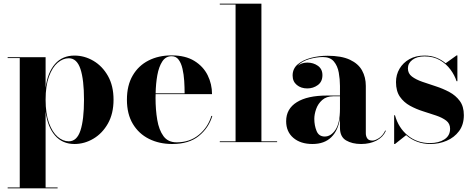

<svg xmlns="http://www.w3.org/2000/svg" viewBox="-20 -770 2564 1040"><path d="M21.5 245.5H87V-455.5H21.5V-460H227V-295Q238 -378 278 -423.5Q318 -469 383.5 -469Q437.5 -469 486 -440.5Q534.5 -412 564.8 -358.5Q595 -305 595 -230Q595 -155 564.8 -101.2Q534.5 -47.5 486 -18.8Q437.5 10 383.5 10Q318 10 278 -36Q238 -82 227 -165V245.5H292V250H21.5ZM227 -230Q227 -154.5 245.2 -104.2Q263.5 -54 292.2 -29.2Q321 -4.5 352.5 -4.5Q396.5 -4.5 415.8 -63.2Q435 -122 435 -230Q435 -338 415.8 -396.2Q396.5 -454.5 352.5 -454.5Q321 -454.5 292.2 -430Q263.5 -405.5 245.2 -355.5Q227 -305.5 227 -230Z M1130 -142Q1110.5 -77 1057 -33.5Q1003.5 10 913 10Q842.5 10 787 -17.8Q731.5 -45.5 699.5 -99Q667.5 -152.5 667.5 -230Q667.5 -307.5 698.8 -361Q730 -414.5 784.5 -442.2Q839 -470 909.5 -470Q984 -470 1032.5 -440.2Q1081 -410.5 1104.8 -362.5Q1128.5 -314.5 1128.5 -260H823Q822.5 -250 822.5 -240Q822.5 -175.5 831.8 -120.8Q841 -66 865.5 -32.5Q890 1 937 1Q1008 1 1057.2 -39.8Q1106.5 -80.5 1125 -142ZM909.5 -465.5Q877.5 -465.5 859 -437Q840.5 -408.5 832.2 -362.8Q824 -317 823 -264.5H980Q980 -297 977.8 -332Q975.5 -367 968.5 -397.5Q961.5 -428 947.5 -446.8Q933.5 -465.5 909.5 -465.5Z M1170.5 -4.5H1256V-745.5H1170.5V-750H1396V-4.5H1481V0H1170.5Z M1752 -252.5H1821.5V-304.5Q1821.5 -340.5 1815 -376.8Q1808.5 -413 1788.5 -437Q1768.5 -461 1728.5 -461Q1694.5 -461 1655 -449.8Q1615.5 -438.5 1592 -413.5Q1614.5 -431 1644.5 -431Q1677.5 -431 1702 -413.5Q1726.5 -396 1726.5 -363Q1726.5 -327.5 1701.5 -309.2Q1676.5 -291 1644.5 -291Q1610.5 -291 1587.8 -309.8Q1565 -328.5 1565 -361Q1565 -398.5 1593.2 -422Q1621.5 -445.5 1664.8 -456.8Q1708 -468 1753.5 -468Q1829.5 -468 1875.2 -446.5Q1921 -425 1941.2 -388.2Q1961.5 -351.5 1961.5 -304.5V-48.5Q1961.5 -32 1969.5 -20.2Q1977.5 -8.5 1997.5 -8.5Q2011.5 -8.5 2032.5 -21.8Q2053.5 -35 2067 -63.5L2070 -61Q2055 -27 2019.2 -8.5Q1983.5 10 1936 10Q1887.5 10 1854.5 -9.5Q1821.5 -29 1821.5 -77.5V-130Q1812 -63.5 1774.5 -26.8Q1737 10 1672.5 10Q1608 10 1569 -23.2Q1530 -56.5 1530 -113.5Q1530 -180.5 1587.8 -216.5Q1645.5 -252.5 1752 -252.5ZM1739 -30.5Q1772.5 -30.5 1797 -66.8Q1821.5 -103 1821.5 -180.5V-248.5H1786Q1748 -248.5 1725.2 -228.2Q1702.5 -208 1692.5 -179.5Q1682.5 -151 1682.5 -126Q1682.5 -90.5 1694.8 -60.5Q1707 -30.5 1739 -30.5Z M2119.5 10H2115V-145.5H2119.5Q2138.5 -77 2189 -36Q2239.5 5 2308.5 5Q2356.5 5 2387.2 -15Q2418 -35 2418 -72.5Q2418 -100.5 2396.8 -116.8Q2375.5 -133 2342.2 -144.2Q2309 -155.5 2271.5 -167.2Q2234 -179 2200.8 -197.2Q2167.5 -215.5 2146.2 -246Q2125 -276.5 2125 -325.5Q2125 -365 2144 -397.5Q2163 -430 2197.5 -449.5Q2232 -469 2279.5 -469Q2315 -469 2343.5 -457.5Q2372 -446 2394 -427.5L2453.5 -470H2457.5V-330H2453Q2443 -362 2420.2 -393Q2397.5 -424 2362.5 -444.2Q2327.5 -464.5 2280 -464.5Q2238 -464.5 2213.8 -446Q2189.5 -427.5 2189.5 -399.5Q2189.5 -372 2211.2 -355.5Q2233 -339 2267.5 -327Q2302 -315 2340.8 -302.5Q2379.5 -290 2414 -271.5Q2448.5 -253 2470.5 -223.2Q2492.5 -193.5 2492.5 -146.5Q2492.5 -94.5 2466.5 -59.8Q2440.5 -25 2399.2 -7.5Q2358 10 2312 10Q2272.5 10 2239.2 -2.5Q2206 -15 2180 -38Z"/></svg>

Font: Bodoni* 36pt
Style: Bold
Weight: 700
Version: Version 2.3